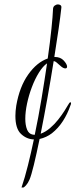

<svg xmlns="http://www.w3.org/2000/svg" viewBox="-20 -674 373 873"><path d="M84 179Q83 178 80.5 178.5Q78 179 78 178Q93 134 107 78Q121 22 134 -40Q101 -41 75.5 -65Q50 -89 50 -147Q50 -158 51 -169.5Q52 -181 54 -194Q69 -280 108.5 -335.5Q148 -391 197 -408Q208 -485 214 -544Q220 -603 221 -631Q221 -643 228.5 -648.5Q236 -654 243 -654Q250 -654 255 -650.5Q260 -647 259 -639Q255 -601 246.5 -542.5Q238 -484 227 -415H229Q255 -415 270 -398.5Q285 -382 285 -371Q285 -363 277 -363Q269 -363 259 -371Q249 -379 240 -387.5Q231 -396 224 -396Q211 -314 195.5 -227.5Q180 -141 165 -66Q187 -74 207.5 -91.5Q228 -109 244.5 -130Q261 -151 272.5 -169Q284 -187 289 -196Q296 -209 300 -209Q303 -209 303 -204Q303 -200 300 -194Q287 -156 266 -123.5Q245 -91 216 -68Q191 -49 160 -42Q146 26 134 75.5Q122 125 114 143Q107 159 98 169Q89 179 84 179ZM129 -62Q131 -62 133.5 -61.5Q136 -61 138 -61Q155 -142 169 -226.5Q183 -311 194 -386Q175 -373 157 -344Q139 -315 125 -278Q111 -241 103 -203Q95 -165 95 -134Q95 -105 103 -85Q111 -65 129 -62Z"/></svg>

Font: Inspiration
Style: Regular
Weight: 400
Designer: Robert E. Leuschke
Foundry: Robert E. Leuschke
Version: Version 2.010; ttfautohint (v1.8.3)